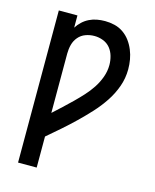

<svg xmlns="http://www.w3.org/2000/svg" viewBox="-112 -820 724 896"><g transform="rotate(15 250.0 -371.5)"><path d="M62 0V-735H152V-676Q162 -692 176.5 -705.5Q191 -719 208.5 -727.5Q226 -736 245 -739.5Q264 -743 284 -743Q307 -743 330 -737.5Q353 -732 372.5 -718.5Q392 -705 406 -686Q420 -667 429 -645Q438 -623 442 -600Q446 -577 446 -553Q446 -510 431.5 -469.5Q417 -429 393 -393Q369 -357 340 -325.5Q311 -294 280 -264Q249 -234 217 -206Q185 -178 152 -150V0ZM152 -264Q174 -284 196 -304.5Q218 -325 239.5 -346Q261 -367 281.5 -389.5Q302 -412 318.5 -437Q335 -462 345.5 -491Q356 -520 356 -550Q356 -571 350 -592.5Q344 -614 330.5 -630.5Q317 -647 296.5 -655Q276 -663 254 -663Q232 -663 211.5 -655.5Q191 -648 177 -631.5Q163 -615 157.5 -594Q152 -573 152 -551Z"/></g></svg>

Font: Iosevka Fixed Medium
Style: Regular
Weight: 500
Monospace: yes
Designer: Belleve Invis
Foundry: Belleve Invis
Version: Version 32.3.0